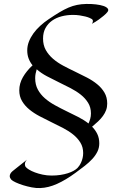

<svg xmlns="http://www.w3.org/2000/svg" viewBox="-20 -828 617 967"><path d="M117.2 -574.2Q117.2 -596.7 125.5 -618.2Q133.8 -639.6 148.4 -659.9Q163.1 -680.2 182.9 -698.2Q202.6 -716.3 226.1 -731.9Q255.9 -752 279.5 -766.1Q303.2 -780.3 324.7 -789.6Q346.2 -798.8 367.9 -803.2Q389.6 -807.6 415 -808.1Q439.9 -808.6 462.9 -805.9Q485.8 -803.2 501.5 -797.9Q517.1 -792.5 522.9 -784.4Q528.8 -776.4 520 -766.1Q513.2 -757.8 502 -748.5Q492.2 -740.2 477.8 -729.7Q463.4 -719.2 442.9 -708Q446.8 -713.9 447.5 -718.5Q448.2 -723.1 447.3 -726.1Q445.8 -729.5 442.9 -731.9Q439.5 -734.4 430.9 -738Q422.4 -741.7 409.9 -744.9Q397.5 -748 381.3 -750.5Q365.2 -752.9 347.2 -752.9Q317.4 -752.9 290.3 -745.8Q263.2 -738.8 242.4 -724.1Q221.7 -709.5 209.2 -687Q196.8 -664.6 196.8 -633.8Q196.8 -600.6 210.7 -575.9Q224.6 -551.3 247.3 -531.7Q270 -512.2 299.1 -496.8Q328.1 -481.4 358.4 -467Q388.7 -452.6 417.7 -437.5Q446.8 -422.4 469.5 -403.8Q492.2 -385.3 506.1 -361.6Q520 -337.9 520 -306.2Q520 -288.6 514.4 -273.4Q508.8 -258.3 498.5 -244.1Q488.3 -230 474.4 -216.8Q460.4 -203.6 443.8 -189.9Q460.4 -173.3 470.2 -152.8Q480 -132.3 480 -106Q480 -83.5 470.7 -64.5Q461.4 -45.4 445.3 -27.8Q429.2 -10.3 407.5 6.8Q385.7 23.9 360.8 42Q311 78.6 267.3 98.1Q223.6 117.7 183.1 119.1Q163.1 120.1 140.1 115.7Q117.2 111.3 96.2 104.7Q75.2 98.1 59.1 90.6Q43 83 37.1 77.1Q33.7 73.2 31.2 68.4Q28.8 63.5 29.1 58.1Q29.3 52.7 32.5 46.6Q35.6 40.5 43 34.2Q49.8 28.8 60.1 20.5Q68.8 13.7 82.5 2.7Q96.2 -8.3 116.2 -23.9Q108.9 -16.6 106.9 -10.3Q105 -3.9 105.5 1.5Q106 7.3 108.9 12.2Q113.8 18.6 126 26.1Q138.2 33.7 155.8 40.3Q173.3 46.9 194.8 51.5Q216.3 56.2 240.2 56.2Q263.7 56.2 284.4 53Q305.2 49.8 321.8 44.4Q338.4 39.1 350.6 32.2Q362.8 25.4 370.1 18.1Q374 14.2 379.2 6.8Q384.3 -0.5 388.7 -10.3Q393.1 -20 396 -32Q398.9 -43.9 398.9 -57.1Q398.9 -86.9 385 -109.6Q371.1 -132.3 348.6 -150.4Q326.2 -168.5 297.1 -183.6Q268.1 -198.7 238 -213.1Q208 -227.5 179 -242.9Q149.9 -258.3 127.4 -276.9Q105 -295.4 91.1 -318.8Q77.1 -342.3 77.1 -373Q77.1 -407.7 95.5 -439.5Q113.8 -471.2 144 -499Q131.3 -514.6 124.3 -533Q117.2 -551.3 117.2 -574.2ZM438 -256.8Q438 -287.1 423.8 -310.1Q409.7 -333 387 -351.1Q364.3 -369.1 335 -384.3Q305.7 -399.4 275.4 -414.1Q245.1 -428.7 216.1 -444.1Q187 -459.5 165 -479Q164.1 -478 164.1 -476.1Q161.1 -466.8 159.2 -456.5Q157.2 -446.3 157.2 -434.1Q157.2 -401.4 170.7 -376.7Q184.1 -352.1 206.3 -332.8Q228.5 -313.5 257.1 -297.9Q285.6 -282.2 315.4 -267.8Q345.2 -253.4 374 -238.8Q402.8 -224.1 425.8 -206.1Q430.7 -216.8 434.3 -229.2Q438 -241.7 438 -256.8Z"/></svg>

Font: Quintessential
Style: Regular
Weight: 400
Designer: Astigmatic (AOETI)
Foundry: Astigmatic (AOETI)
Version: Version 1.000